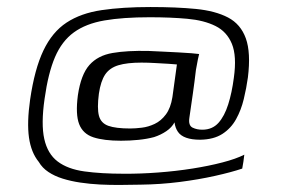

<svg xmlns="http://www.w3.org/2000/svg" viewBox="-20 -491 814 552"><path d="M410.5 -441.4Q333.5 -441.4 280.2 -432.2Q227 -423 192.5 -398Q158 -373 138.2 -327Q118.5 -281.1 108.2 -207.1Q97.7 -134.5 107.3 -91.5Q116.9 -48.6 145.7 -26.8Q174.5 -4.9 222.6 1.8Q270.6 8.5 336.5 8.5Q384.3 8.8 435.1 4.9Q485.9 1.1 533.3 -6.4Q580.6 -13.9 619.4 -24Q658.1 -34 682.4 -46.3Q680.9 -35.6 679.8 -26.3Q678.6 -16.9 676.4 -6.3Q645.1 4.2 598.1 14.7Q551.1 25.2 496.2 32.2Q441.3 39.2 384.1 39.9Q356.8 40.5 326.9 40.7Q297 41 267.7 39.5Q238.4 38 210.9 33.9Q183.4 29.8 160.1 22.5Q136.7 15.2 119.1 3.4Q101.5 -8.3 91.5 -25.5Q69.5 -52.3 63.3 -95.6Q57.2 -139 66.6 -204.7Q79.4 -292.6 104.8 -345.8Q130.2 -399 171.3 -426Q212.5 -453.1 272.3 -461.9Q332 -470.8 412.7 -470.8Q487.1 -470.8 543.1 -465.3Q599.1 -459.8 635.6 -440.7Q672.1 -421.6 686.8 -380.6Q701.5 -339.6 692.7 -268.3Q688.5 -237.8 680.9 -206.4Q673.4 -174.9 658.8 -148.5Q644.2 -122 619.2 -105.9Q594.1 -89.8 555.3 -89.3Q531.3 -89.3 515.3 -95Q499.2 -100.7 491.5 -112.1Q483.7 -123.5 481.7 -139.2Q474 -124.6 458.2 -113.9Q442.3 -103.1 423.1 -96.9Q402.8 -91.4 378 -88.9Q353.2 -86.4 327.8 -86.4Q278.8 -86.4 248.6 -96.2Q218.5 -106.1 207.6 -134.1Q196.7 -162.1 203.9 -217.2Q212.7 -276.7 237 -304.1Q261.3 -331.5 303.7 -338.7Q346 -346 407.7 -344.5Q426.4 -343.8 448.3 -342.6Q470.3 -341.5 492 -340.4Q513.6 -339.3 530 -338Q546.3 -336.7 552.5 -335.7Q551.5 -333.2 548.9 -320.1Q546.3 -307 543.3 -290Q539.3 -255.7 534.4 -221.4Q529.5 -187 524.5 -152.8Q521 -130.4 533.6 -124.1Q546.2 -117.9 562.4 -118.1Q590.5 -118.4 608 -137.7Q625.4 -157.1 636.1 -190.9Q646.8 -224.7 652.3 -267.4Q661.1 -329.8 646.7 -364.9Q632.3 -400 599.4 -416.3Q566.5 -432.7 518.4 -437Q470.3 -441.4 410.5 -441.4ZM488.6 -305.7Q483.1 -306.5 465.7 -307.5Q448.4 -308.5 427.1 -309.7Q405.9 -311 386.8 -311Q345.4 -311 320.3 -303.4Q295.2 -295.8 282.3 -276.7Q269.5 -257.5 264.3 -221.7Q258.8 -179.8 264.4 -158.4Q270 -137 291.4 -129.3Q312.7 -121.6 354.2 -121.6Q369.1 -121.6 387.7 -123.9Q406.4 -126.1 424.7 -134.8Q443.1 -143.5 456.9 -162Q470.7 -180.4 475.7 -211.9Z"/></svg>

Font: Genos Thin
Style: Italic
Weight: 100
Italic angle: -8°
Designer: Robert E. Leuschke
Foundry: Robert E. Leuschke
Version: Version 1.010